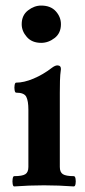

<svg xmlns="http://www.w3.org/2000/svg" viewBox="-20 -666 305 690"><path d="M128 -512Q95 -512 76.5 -533Q58 -554 58 -579Q58 -611 80.5 -628.5Q103 -646 128 -646Q162 -646 180.5 -625.5Q199 -605 199 -579Q199 -547 176.5 -529.5Q154 -512 128 -512ZM31 4Q27 4 25.5 -5Q24 -14 25.5 -23.5Q27 -33 31 -33Q60 -33 71 -40Q82 -47 82 -66V-272Q82 -303 74.5 -318Q67 -333 38 -333Q34 -333 32.5 -342Q31 -351 32.5 -360Q34 -369 38 -369Q66 -369 100.5 -383.5Q135 -398 166 -422Q178 -431 186 -431Q199 -431 199 -418Q196 -397 195.5 -375.5Q195 -354 195 -333V-66Q195 -47 206 -40Q217 -33 245 -33Q250 -33 251.5 -23.5Q253 -14 251.5 -5Q250 4 245 4Q218 2 191.5 1Q165 0 138 0Q111 0 84.5 1Q58 2 31 4Z"/></svg>

Font: Junicode
Style: Bold
Weight: 700
Designer: Peter S. Baker
Version: Version 2.100; ttfautohint (v1.8.4)